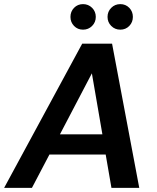

<svg xmlns="http://www.w3.org/2000/svg" viewBox="-41 -912 762 932"><path d="M-21 0 358 -700H503L635 0H500L472 -162H199L114 0ZM250 -260H456L405 -556ZM543 -768Q517 -768 499 -786Q481 -804 481 -830Q481 -856 499 -874Q517 -892 543 -892Q569 -892 586.5 -874Q604 -856 604 -830Q604 -804 586.5 -786Q569 -768 543 -768ZM362 -768Q336 -768 318.5 -786Q301 -804 301 -830Q301 -856 318.5 -874Q336 -892 362 -892Q388 -892 406 -874Q424 -856 424 -830Q424 -804 406 -786Q388 -768 362 -768Z"/></svg>

Font: DeepMind Sans
Style: Bold Italic
Weight: 700
Italic angle: -10°
Designer: Jonny Pinhorn / Modifications: Colophon Foundry
Foundry: Colophon Foundry
Version: Version 1.002; ttfautohint (v1.8.2)